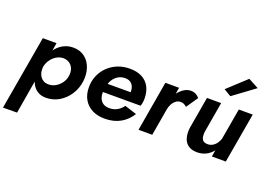

<svg xmlns="http://www.w3.org/2000/svg" viewBox="-135 -1088 2309 1656"><g transform="rotate(20 1019.5 -260.0)"><path d="M122 219 237 -460H111L-7 220ZM566 -230Q574 -297 555 -352.5Q536 -408 493 -441Q450 -474 387 -474Q340 -474 301.5 -454.5Q263 -435 234.5 -401Q206 -367 187.5 -323Q169 -279 162 -230Q156 -184 161 -140Q166 -96 183.5 -61.5Q201 -27 233 -6.5Q265 14 312 14Q375 14 429.5 -18Q484 -50 520.5 -105.5Q557 -161 566 -230ZM434 -230Q429 -194 407 -164.5Q385 -135 354.5 -118Q324 -101 288 -102Q264 -103 246 -113Q228 -123 216 -140.5Q204 -158 199.5 -180.5Q195 -203 198 -230Q203 -257 216.5 -280.5Q230 -304 249.5 -322Q269 -340 292 -349.5Q315 -359 339 -359Q373 -358 396.5 -340.5Q420 -323 430 -294.5Q440 -266 434 -230Z M848 10Q931 10 992 -24.5Q1053 -59 1090 -120L980 -155Q959 -125 927.5 -107Q896 -89 856 -89Q820 -89 797 -104.5Q774 -120 764 -149Q754 -178 758 -216Q761 -252 771.5 -282Q782 -312 800 -333.5Q818 -355 842.5 -367Q867 -379 897 -379Q927 -379 945.5 -367Q964 -355 973.5 -333Q983 -311 983 -280Q983 -269 979 -257Q975 -245 970 -235L1004 -281H697V-201H1103Q1108 -214 1111 -232.5Q1114 -251 1114 -267Q1114 -332 1090 -377Q1066 -422 1020.5 -446Q975 -470 908 -470Q847 -470 796 -449Q745 -428 707.5 -391Q670 -354 649.5 -305Q629 -256 629 -200Q629 -134 656.5 -87Q684 -40 733 -15Q782 10 848 10Z M1362 -460H1236L1157 0H1283ZM1474 -326 1547 -433Q1532 -451 1512.5 -461Q1493 -471 1468 -471Q1428 -471 1392.5 -443Q1357 -415 1331.5 -371.5Q1306 -328 1297 -281L1325 -244Q1329 -272 1341.5 -296Q1354 -320 1374 -335.5Q1394 -351 1420 -350Q1437 -350 1449.5 -343Q1462 -336 1474 -326Z M1830 0H1958L2038 -460H1910ZM1700 -180 1748 -460H1618L1567 -166Q1561 -116 1572 -76Q1583 -36 1614 -13Q1645 10 1699 10Q1754 9 1794.5 -18Q1835 -45 1860.5 -89Q1886 -133 1895 -183L1862 -179Q1855 -155 1840.5 -133.5Q1826 -112 1804 -99Q1782 -86 1755 -87Q1728 -88 1715.5 -101Q1703 -114 1700 -135Q1697 -156 1700 -180ZM2000 -689 1905 -740 1735 -583 1802 -543Z"/></g></svg>

Font: Jost SemiBold
Style: Italic
Weight: 600
Italic angle: -5°
Version: Version 3.710